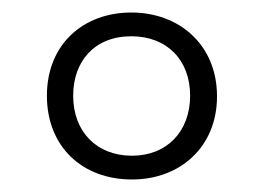

<svg xmlns="http://www.w3.org/2000/svg" viewBox="-20 -743 421 307"><path d="M191 -456C268 -456 327 -508 327 -589C327 -671 267 -723 190 -723C113 -723 55 -672 55 -590C55 -508 112 -456 191 -456ZM191 -494C135 -494 97 -532 97 -590C97 -645 131 -685 190 -685C247 -685 284 -647 284 -590C284 -533 247 -494 191 -494Z"/></svg>

Font: Noto Sans Devanagari Condensed Light
Style: Regular
Weight: 300
Width: 3
Designer: Jelle Bosma - Monotype Design Team
Foundry: Monotype Imaging Inc.
Version: Version 2.004